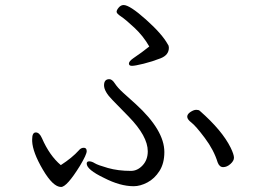

<svg xmlns="http://www.w3.org/2000/svg" viewBox="-20 -736 1040 764"><path d="M574 -551Q550 -593 514.5 -626Q479 -659 461.5 -670.5Q444 -682 444 -689Q444 -696 452.5 -706Q461 -716 472 -716Q496 -716 560.5 -658.5Q625 -601 648 -559Q652 -554 652 -546Q652 -517 619 -504Q586 -491 551.5 -482.5Q517 -474 505 -474Q493 -474 493 -483Q493 -492 510 -504Q547 -529 574 -551ZM568 -134Q568 -194 492 -272Q461 -304 427.5 -338Q394 -372 394 -396.5Q394 -421 415 -421Q426 -421 437 -404Q448 -387 470 -367Q492 -347 520 -322Q634 -218 634 -131Q634 -86 614.5 -55.5Q595 -25 566.5 -10Q538 5 512 5Q458 5 394 -28Q325 -61 325 -85Q325 -94 335 -94Q345 -94 357 -86.5Q369 -79 409.5 -67.5Q450 -56 501 -56Q527 -56 547.5 -78Q568 -100 568 -134ZM898 -148Q911 -121 911 -108.5Q911 -96 897 -83.5Q883 -71 868 -71Q853 -71 846 -90Q831 -139 795 -187Q759 -235 742 -248Q725 -261 725 -271.5Q725 -282 738 -290.5Q751 -299 761 -299Q771 -299 775 -295Q864 -217 898 -148ZM108 -182Q108 -209 122.5 -209Q137 -209 147 -186Q177 -117 222 -79Q267 -108 294 -138Q302 -148 313.5 -148Q325 -148 325 -134.5Q325 -121 298 -76Q246 8 223 8Q191 8 150.5 -61Q110 -130 108 -174Z"/></svg>

Font: LXGW Bright TC
Style: Regular
Weight: 400
Designer: Christian Thalmann (Catharsis Fonts)
Foundry: LXGW / Christian Thalmann (Catharsis Fonts) / Fontworks Inc.
Version: Version 5.501